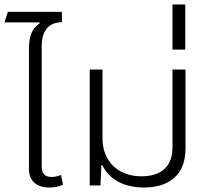

<svg xmlns="http://www.w3.org/2000/svg" viewBox="-27 -827 933 856"><path d="M192 9C211 9 234 6 254 -3L245 -47C234 -42 217 -38 204 -38C175 -38 159 -51 159 -83V-620C159 -696 194 -727 249 -728V-774H8L-7 -727H149L150 -723C121 -702 102 -678 102 -606V-75C102 -12 146 9 192 9Z M615 9C724 9 800 -45 800 -164V-517H742V-170C742 -85 693 -41 603 -41C498 -41 430 -110 430 -209V-517H373V0H421L425 -91H429C459 -29 522 9 615 9Z M742 -606H799V-807H742Z"/></svg>

Font: Noto Sans Thai UI Light
Style: Regular
Weight: 300
Designer: Monotype Design Team
Foundry: Monotype Imaging Inc.
Version: Version 2.000